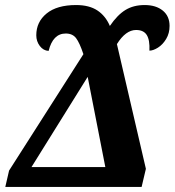

<svg xmlns="http://www.w3.org/2000/svg" viewBox="-20 -742 693 762"><path d="M16 -65 311 -527Q296 -572 282 -590.5Q268 -609 241 -609Q190 -609 173 -540Q152 -541 138 -559.5Q124 -578 124 -602Q124 -655 165 -688.5Q206 -722 282 -722Q334 -722 366.5 -700.5Q399 -679 416 -639Q446 -683 478 -702.5Q510 -722 554 -722Q599 -722 626 -700Q653 -678 653 -639Q653 -610 639.5 -587.5Q626 -565 607 -553Q588 -541 573 -541Q575 -583 562.5 -603Q550 -623 520 -623Q479 -623 444 -567L559 -72L542 0H1ZM398 -79 328 -437 105 -79Z"/></svg>

Font: Noto Serif CondExtraBold
Style: Italic
Weight: 800
Width: 3
Italic angle: -12°
Designer: Monotype Design Team
Foundry: Monotype Imaging Inc.
Version: Version 1.001